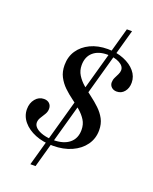

<svg xmlns="http://www.w3.org/2000/svg" viewBox="-158 -805 828 1039"><g transform="rotate(20 256.0 -285.5)"><path d="M227.4 11.3Q170.2 11.3 125.4 -6.9Q80.6 -25 54.4 -56.5Q28.2 -87.9 28.2 -127.4Q28.2 -162.9 48 -186.7Q67.7 -210.5 96.8 -210.5Q116.9 -210.5 128.6 -199.2Q140.3 -187.9 140.3 -169.4Q140.3 -152.4 131 -137.1Q121.8 -121.8 112.5 -107.3Q103.2 -92.7 103.2 -77.4Q103.2 -60.5 118.5 -47.2Q133.9 -33.9 160.1 -26.2Q186.3 -18.5 218.5 -18.5Q278.2 -18.5 311.3 -45.6Q344.4 -72.6 344.4 -121.8Q344.4 -154 329.4 -177.8Q314.5 -201.6 291.1 -221.8Q267.7 -241.9 241.1 -261.3Q214.5 -280.6 191.1 -303.2Q167.7 -325.8 152.8 -354.4Q137.9 -383.1 137.9 -421Q137.9 -469.4 162.1 -505.2Q186.3 -541.1 229.4 -561.7Q272.6 -582.3 329 -582.3Q380.6 -582.3 422.2 -565.3Q463.7 -548.4 487.9 -519.8Q512.1 -491.1 512.1 -454.8Q512.1 -423.4 495.2 -402.8Q478.2 -382.3 451.6 -382.3Q433.1 -382.3 421.4 -393.1Q409.7 -404 409.7 -420.2Q409.7 -434.7 416.1 -448Q422.6 -461.3 429 -474.2Q435.5 -487.1 435.5 -499.2Q435.5 -522.6 407.3 -537.9Q379 -553.2 337.1 -553.2Q284.7 -553.2 254.8 -526.6Q225 -500 225 -452.4Q225 -421 240.3 -396.4Q255.6 -371.8 279.4 -351.2Q303.2 -330.6 330.2 -310.5Q357.3 -290.3 381 -267.7Q404.8 -245.2 419.8 -217.3Q434.7 -189.5 434.7 -152.4Q434.7 -104.8 408.1 -67.7Q381.5 -30.6 334.7 -9.7Q287.9 11.3 227.4 11.3ZM147.6 146.8 388.7 -717.7H418.5L177.4 146.8Z"/></g></svg>

Font: Playfair 5pt SemiExpanded Light Medium
Style: Italic
Weight: 500
Italic angle: -15.6°
Version: Version 2.001;gftools[0.9.30]